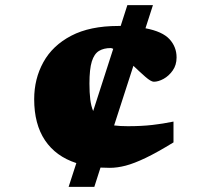

<svg xmlns="http://www.w3.org/2000/svg" viewBox="-20 -727 815 747"><path d="M247 0 277 -92.5Q197 -118.5 155 -181.2Q113 -244 113 -341Q113 -420.5 148.8 -485.2Q184.5 -550 257.2 -588Q330 -626 440 -626Q444.5 -626 449.5 -626L475.5 -707H575L546 -617Q612 -604.5 639.5 -574.5Q667 -544.5 667 -503.5Q667 -474 652 -452.8Q637 -431.5 616.5 -420.2Q596 -409 578.5 -409Q567.5 -409 545.5 -428.2Q523.5 -447.5 499 -471L424 -239Q446 -236 477.5 -236Q530.5 -236 572.2 -240.8Q614 -245.5 655 -254V-173Q591.5 -134 546.5 -112.5Q501.5 -91 468.8 -82.5Q436 -74 407.5 -74Q389 -74 371 -75L347 0ZM328 -402Q328 -366.5 331.2 -340.2Q334.5 -314 342.5 -295L420.5 -537Q414.5 -540 410.5 -540Q383.5 -540 365 -528.8Q346.5 -517.5 337.2 -487.8Q328 -458 328 -402Z"/></svg>

Font: Newsreader Caption ExtraBold
Style: Regular
Weight: 800
Designer: Hugues Gentile
Foundry: Production Type
Version: Version 1.001